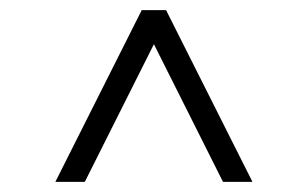

<svg xmlns="http://www.w3.org/2000/svg" viewBox="-20 -680 602 378"><path d="M89 -322 259 -660H307L477 -322H419L283 -593L147 -322Z"/></svg>

Font: Frank Ruhl Libre Light
Style: Regular
Weight: 300
Designer: Yanek Iontef
Foundry: Fontef
Version: Version 6.003;gftools[0.9.30]